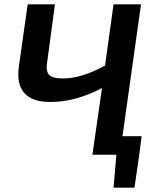

<svg xmlns="http://www.w3.org/2000/svg" viewBox="-20 -710 722 881"><path d="M630 -85 619 0 597 151H501L514 0H404L448 -306Q327 -242 211 -242Q43 -242 67 -408L107 -690H232L197 -429Q189 -385 204.5 -367.5Q220 -350 270 -350Q354 -350 462 -409L501 -690H627L542 -85Z"/></svg>

Font: Exo 2.0 Semi Bold
Style: Italic
Weight: 600
Italic angle: -8°
Designer: Natanael Gama
Version: Version 1.001;PS 001.001;hotconv 1.0.70;makeotf.lib2.5.58329